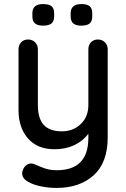

<svg xmlns="http://www.w3.org/2000/svg" viewBox="-20 -723 619 943"><path d="M509 -481V-49Q509 76 440 138Q371 200 258 200Q221 200 185 193Q149 186 126 174Q89 157 89 128Q89 123 91 115Q97 98 108 89Q119 80 133 80Q141 80 148 83Q179 97 203 105Q227 113 259 113Q414 113 414 -46V-66Q387 -30 344.5 -10Q302 10 247 10Q164 10 117.5 -43Q71 -96 71 -182V-481Q71 -502 84 -515.5Q97 -529 118 -529Q139 -529 152.5 -515Q166 -501 166 -481V-207Q166 -141 195 -109.5Q224 -78 283 -78Q340 -78 377 -114Q414 -150 414 -207V-481Q414 -502 427 -515.5Q440 -529 461 -529Q482 -529 495.5 -515Q509 -501 509 -481ZM139 -643V-658Q139 -703 191 -703Q220 -703 233 -692.5Q246 -682 246 -658V-643Q246 -618 232.5 -607.5Q219 -597 191 -597Q165 -597 152 -608Q139 -619 139 -643ZM327 -643V-658Q327 -703 380 -703Q408 -703 420.5 -692.5Q433 -682 433 -658V-643Q433 -618 420 -607.5Q407 -597 379 -597Q353 -597 340 -608Q327 -619 327 -643Z"/></svg>

Font: Quicksand Medium
Style: Regular
Weight: 500
Designer: Andrew Paglinawan
Foundry: Andrew Paglinawan
Version: Version 3.000